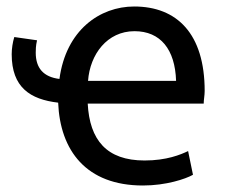

<svg xmlns="http://www.w3.org/2000/svg" viewBox="-20 -555 702 591"><path d="M251 -306C257 -388 310 -459 394 -459C474 -459 519 -403 522 -306ZM90 -393C90 -400 90 -414 94 -431L24 -441C19 -425 16 -405 16 -388C16 -286 73 -249 159 -239C165 -92 245 16 420 16C491 16 551 -4 574 -17L559 -90C536 -79 493 -61 425 -61C308 -61 256 -124 250 -236H607C607 -248 610 -261 610 -275C610 -451 525 -535 393 -535C287 -535 183 -462 163 -312C114 -318 90 -345 90 -393Z"/></svg>

Font: Repo
Style: Regular
Weight: 400
Designer: Stefan Peev
Foundry: Context Ltd
Version: Version 0.000